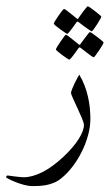

<svg xmlns="http://www.w3.org/2000/svg" viewBox="-73 -411 357 625"><path d="M221.2 -23.9Q221.2 2 213.6 29.5Q206.1 57.1 193.1 83Q180.2 108.9 163.1 131.3Q146 153.8 126.5 169.4Q114.7 179.2 101.6 184.3Q88.4 189.5 75.9 191.7Q63.5 193.8 52.2 194.3Q41 194.8 33.2 194.8Q20 194.8 4.9 190.7Q-10.3 186.5 -23.2 181.4Q-36.1 176.3 -44.7 171.6Q-53.2 167 -53.2 166Q-53.2 164.6 -51.8 162.4Q-50.3 160.2 -48.8 160.2Q-48.3 160.2 -41.7 161.1Q-35.2 162.1 -26.9 163.1Q-18.6 164.1 -10 165Q-1.5 166 3.9 166Q31.7 166 64.7 149.4Q97.7 132.8 133.8 99.1Q166 68.8 183.1 41.5Q200.2 14.2 200.2 -3.9Q200.2 -10.7 193.6 -26.4Q187 -42 179.2 -58.8Q171.4 -75.7 164.8 -90.1Q158.2 -104.5 158.2 -108.9Q158.2 -112.3 161.9 -121.6Q165.5 -130.9 170.4 -140.9Q175.3 -150.9 179.7 -158.9Q184.1 -167 185.1 -168Q195.3 -150.9 202.4 -132.3Q209.5 -113.8 213.6 -95.2Q217.8 -76.7 219.5 -58.3Q221.2 -40 221.2 -23.9ZM256.8 -356.9Q256.8 -355 252.4 -347.4Q248 -339.8 242.7 -331.3Q237.3 -322.8 232.2 -315.9Q227.1 -309.1 225.1 -309.1Q224.1 -309.1 217.5 -313.7Q210.9 -318.4 203.1 -323.7Q194.3 -330.1 183.1 -338.9Q180.7 -340.8 179.2 -340.8Q178.2 -340.8 176.3 -338.9Q168.5 -328.1 162.6 -319.8Q157.2 -312.5 152.3 -306.6Q147.5 -300.8 146 -300.8Q145 -300.8 137.9 -305.4Q130.9 -310.1 122.8 -315.9Q114.7 -321.8 108.4 -327.1Q102.1 -332.5 102.1 -334Q102.1 -335.9 106.7 -343.5Q111.3 -351.1 117.2 -359.6Q123 -368.2 128.4 -375Q133.8 -381.8 135.3 -381.8Q137.7 -381.8 144 -377Q150.4 -372.1 157.2 -366.7Q165.5 -360.4 175.3 -352.1Q178.2 -349.1 179.2 -349.1Q180.7 -349.1 183.1 -353Q190.4 -363.3 196.3 -371.6Q201.7 -378.4 206.5 -384.5Q211.4 -390.6 212.9 -390.6Q214.4 -390.6 221.4 -385.7Q228.5 -380.9 236.3 -374.8Q244.1 -368.7 250.5 -363.3Q256.8 -357.9 256.8 -356.9ZM264.2 -272.9Q264.2 -271 259.8 -263.2Q255.4 -255.4 249.5 -246.8Q243.7 -238.3 238.5 -231.4Q233.4 -224.6 231.9 -224.6Q230.5 -224.6 223.6 -229.2Q216.8 -233.9 209.5 -239.7Q200.7 -246.1 189.9 -254.9Q187.5 -256.8 186 -256.8Q185.1 -256.8 183.1 -254.9Q175.3 -244.1 169.4 -235.8Q164.1 -228.5 159.2 -222.7Q154.3 -216.8 152.8 -216.8Q151.4 -216.8 144.3 -221.4Q137.2 -226.1 129.4 -231.9Q121.6 -237.8 115.2 -243.2Q108.9 -248.5 108.9 -250Q108.9 -252 113.5 -259.5Q118.2 -267.1 124 -275.6Q129.9 -284.2 135 -291Q140.1 -297.9 141.1 -297.9Q143.6 -297.9 149.9 -293Q156.2 -288.1 163.1 -282.7Q171.4 -276.4 181.2 -268.1Q184.6 -265.1 186 -265.1Q187.5 -265.1 189.9 -269L203.6 -287.6Q209 -294.4 213.6 -300.5Q218.3 -306.6 219.2 -306.6Q221.2 -306.6 228.3 -301.8Q235.4 -296.9 243.4 -290.8Q251.5 -284.7 257.8 -279.3Q264.2 -273.9 264.2 -272.9Z"/></svg>

Font: Scheherazade
Style: Regular
Weight: 400
Designer: SIL International
Foundry: SIL International
Version: Version 2.100 (build 932/914)